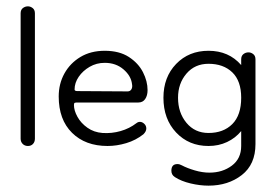

<svg xmlns="http://www.w3.org/2000/svg" viewBox="-20 -450 875 605"><path d="M68 10Q58 10 51.5 3.5Q45 -3 45 -13V-408Q45 -419 52 -424.5Q59 -430 68 -430Q76 -430 83 -424.5Q90 -419 90 -408V-13Q90 -3 84 3.5Q78 10 68 10Z M319 10Q249 10 207 -31.5Q165 -73 165 -146Q165 -186 183 -218.5Q201 -251 233.5 -270.5Q266 -290 310 -290Q356 -290 386 -270.5Q416 -251 430.5 -222.5Q445 -194 445 -166Q445 -149 437.5 -138Q430 -127 416 -127H224Q218 -127 215.5 -126Q213 -125 213 -119Q213 -102 224 -82Q235 -62 255.5 -47.5Q276 -33 303 -31Q332 -29 360 -37Q388 -45 410 -62Q415 -66 421 -66Q428 -66 434.5 -60Q441 -54 441 -45Q441 -36 432 -27Q408 -8 378 1Q348 10 319 10ZM382 -162Q390 -162 394 -168.5Q398 -175 396 -185Q393 -211 369 -231.5Q345 -252 310 -252Q284 -252 262.5 -239.5Q241 -227 228 -208Q215 -189 215 -168Q215 -163 224 -163Z M637 135Q610 135 580.5 128Q551 121 531 108Q520 101 520 88Q520 67 539 67Q546 67 553 71Q570 80 594 87Q618 94 640 94Q681 94 710.5 72Q740 50 740 10V-37Q722 -15 695.5 -2.5Q669 10 637 10Q575 10 535 -32.5Q495 -75 495 -142Q495 -207 535 -248.5Q575 -290 637 -290Q701 -290 740 -245V-263Q740 -274 747 -279.5Q754 -285 763 -285Q771 -285 778 -279.5Q785 -274 785 -263V4Q785 68 742 101.5Q699 135 637 135ZM637 -31Q684 -31 712 -59Q740 -87 740 -142Q740 -195 712 -222Q684 -249 637 -249Q594 -249 567.5 -218Q541 -187 541 -142Q541 -95 567.5 -63Q594 -31 637 -31Z"/></svg>

Font: Dongle Light
Style: Regular
Weight: 300
Designer: Yanghee Ryu
Foundry: Yanghee Ryu
Version: Version 2.000